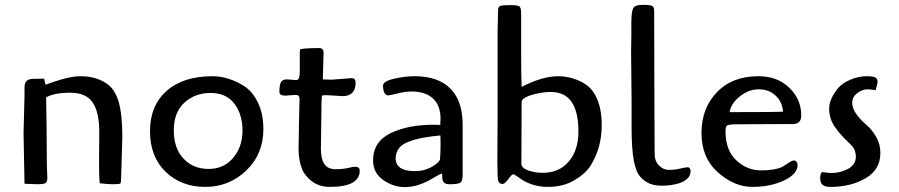

<svg xmlns="http://www.w3.org/2000/svg" viewBox="-20 -758 3702 791"><path d="M115 -433 162 -434Q162 -429 168 -409Q174 -411 202 -421Q268 -444 311.5 -444Q355 -444 388 -430.5Q421 -417 439 -396.5Q457 -376 468 -342Q484 -287 484 -196Q484 -196 479 -25Q479 -5 475.5 -2Q472 1 447.5 1Q423 1 391 -3Q388 -27 388 -87L389 -215Q389 -295 362 -335.5Q335 -376 269.5 -376Q204 -376 170 -357L172 -223Q173 -133 173 -83L175 -24Q175 -8 167 -3.5Q159 1 133 1L81 -1L77 -210L81 -362V-398Q81 -433 115 -433Z M1065 -226Q1065 -123 994.5 -55.5Q924 12 825.5 12Q727 12 662.5 -50Q598 -112 598 -217.5Q598 -323 666.5 -383.5Q735 -444 855 -444Q922 -444 988 -402Q1022 -379 1043.5 -333.5Q1065 -288 1065 -226ZM839 -62Q902 -62 940.5 -107.5Q979 -153 979 -220Q979 -287 945.5 -331Q912 -375 847.5 -375Q783 -375 739.5 -335Q696 -295 696 -221Q696 -147 736 -104.5Q776 -62 839 -62Z M1304 -289 1302 -145Q1302 -104 1316 -82.5Q1330 -61 1363 -61Q1396 -61 1419 -67Q1462 -79 1462 -55Q1462 12 1338 12Q1268 12 1229 -51Q1210 -91 1210 -146L1212 -262L1214 -346Q1214 -360 1210 -363.5Q1206 -367 1195 -367L1156 -364Q1131 -364 1131 -380Q1131 -408 1137.5 -419.5Q1144 -431 1162 -431L1201 -428Q1215 -428 1215 -462Q1215 -466 1215 -467V-524Q1215 -550 1216 -554Q1228 -560 1295 -560Q1313 -560 1313 -541L1310 -431Q1322 -430 1349 -430L1429 -436Q1445 -436 1445 -417Q1445 -362 1391 -362L1326 -366Q1310 -366 1306 -364Q1304 -346 1304 -289Z M1830 1Q1800 1 1802 -32Q1802 -43 1799 -43Q1791 -40 1767 -26Q1648 47 1558 -17Q1517 -46 1517 -97Q1517 -174 1588.5 -209Q1660 -244 1766 -244Q1785 -244 1794 -243Q1794 -260 1795 -267Q1795 -324 1763.5 -352.5Q1732 -381 1676 -381Q1649 -381 1618 -373Q1587 -365 1578 -365Q1569 -365 1563.5 -376Q1558 -387 1558 -405Q1558 -423 1602.5 -433.5Q1647 -444 1688 -444Q1785 -444 1835.5 -393Q1886 -342 1886 -244V-38Q1886 -11 1876 -5Q1866 1 1830 1ZM1793 -104Q1795 -132 1795 -164Q1795 -196 1794 -200Q1656 -187 1626 -150Q1610 -131 1610 -106Q1610 -53 1689 -53Q1729 -53 1760.5 -71.5Q1792 -90 1793 -104Z M2030 -632 2032 -716Q2032 -731 2042.5 -734Q2053 -737 2084.5 -737Q2116 -737 2121.5 -730Q2127 -723 2127 -700V-553Q2127 -432 2129 -400Q2214 -444 2281 -444Q2320 -444 2359.5 -428Q2399 -412 2419 -386Q2459 -335 2459 -242.5Q2459 -150 2414 -77Q2393 -43 2346.5 -15.5Q2300 12 2238 12Q2167 12 2114 -29Q2099 -40 2094 -40Q2089 -40 2074 -20Q2059 0 2051 0Q2035 0 2032 -16Q2029 -32 2029 -94L2030 -288ZM2129 -337 2128 -84Q2128 -66 2155.5 -56Q2183 -46 2216 -46Q2284 -46 2323.5 -93Q2363 -140 2363 -216Q2363 -379 2250 -379Q2222 -379 2195 -373Q2129 -359 2129 -337Z M2582 -339 2580 -543Q2580 -563 2580.5 -581.5Q2581 -600 2581 -614V-661Q2581 -706 2587.5 -722Q2594 -738 2626.5 -738Q2659 -738 2667 -733.5Q2675 -729 2675 -713L2676 -344L2677 -124Q2677 -94 2695 -76Q2713 -58 2736 -58Q2759 -58 2782.5 -63.5Q2806 -69 2812 -69Q2825 -69 2825 -53Q2825 -19 2778 -3Q2745 7 2707.5 7Q2670 7 2647 -6Q2624 -19 2611.5 -38Q2599 -57 2592 -92Q2582 -141 2582 -234Z M3246 -247Q3246 -247 3017 -246Q2980 -246 2974 -240Q2969 -233 2969 -217Q2969 -139 3013.5 -97.5Q3058 -56 3115 -56Q3172 -56 3204 -71Q3205 -71 3224 -84Q3243 -97 3250.5 -97Q3258 -97 3262 -91Q3266 -85 3266 -79Q3266 -41 3210 -14.5Q3154 12 3079.5 12Q3005 12 2937.5 -48Q2870 -108 2870 -210Q2870 -312 2933.5 -378Q2997 -444 3104 -444Q3182 -444 3230 -398Q3281 -350 3281 -282Q3281 -247 3246 -247ZM2986 -296Q3176 -296 3206 -298Q3203 -338 3175.5 -364Q3148 -390 3106 -390Q3064 -390 3027.5 -360.5Q2991 -331 2986 -296Z M3366 -49 3402 -45Q3442 -45 3474 -62.5Q3506 -80 3506 -113Q3506 -125 3501.5 -138.5Q3497 -152 3469.5 -177.5Q3442 -203 3419 -236Q3396 -269 3396 -310Q3396 -350 3432 -394Q3449 -415 3483 -429.5Q3517 -444 3549.5 -444Q3582 -444 3589.5 -436.5Q3597 -429 3595 -415L3587 -386Q3572 -390 3552.5 -390Q3533 -390 3512 -374.5Q3491 -359 3491 -335Q3491 -311 3509 -286.5Q3527 -262 3549 -244Q3571 -226 3589 -195Q3607 -164 3607 -128Q3607 -59 3546 -23.5Q3485 12 3401 12Q3379 12 3369 3.5Q3359 -5 3359 -23.5Q3359 -42 3366 -49Z"/></svg>

Font: Cagliostro
Style: Regular
Weight: 400
Designer: Matthew Desmond
Foundry: Matthew Desmond
Version: Version